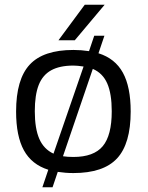

<svg xmlns="http://www.w3.org/2000/svg" viewBox="-20 -721 624 811"><path d="M290 -510Q323 -510 356 -505L378 -570H421L396 -496Q466 -474 499 -414Q532 -354 532 -250Q532 -114 474.5 -52Q417 10 290 10Q257 10 224 5L202 70H159L184 -4Q114 -26 81 -86Q48 -146 48 -250Q48 -386 105.5 -448Q163 -510 290 -510ZM333 -440Q307 -444 290 -444Q232 -444 196 -424Q160 -404 143.5 -362Q127 -320 127 -251Q127 -178 146 -134.5Q165 -91 206 -72ZM372 -430 246 -61Q265 -58 290 -58Q376 -58 414 -103.5Q452 -149 452 -251Q452 -325 433 -368.5Q414 -412 372 -430ZM227 -551 338 -701H422L296 -551Z"/></svg>

Font: Fivo Sans Modern
Style: Regular
Weight: 400
Designer: Alexander Slobzheninov
Foundry: Alexander Slobzheninov
Version: 1.0